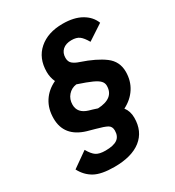

<svg xmlns="http://www.w3.org/2000/svg" viewBox="-191 -825 941 1032"><g transform="rotate(-30 279.0 -309.0)"><path d="M523 -319Q523 -263 495 -219.5Q467 -176 417 -151Q439 -123 439 -82Q439 2 381 48Q323 94 215 94Q134 94 92 70.5Q50 47 26 1L121 -66Q140 -32 159.5 -19Q179 -6 217 -6Q267 -6 290.5 -22.5Q314 -39 314 -75Q314 -100 295.5 -110.5Q277 -121 228 -134L181 -147Q61 -183 61 -295Q61 -355 89 -398.5Q117 -442 168 -466Q154 -496 154 -530Q154 -615 209.5 -663.5Q265 -712 357 -712Q427 -712 472.5 -686Q518 -660 535 -616L439 -553Q420 -586 402.5 -599Q385 -612 354 -612Q319 -612 299 -594Q279 -576 279 -545Q279 -521 294 -508.5Q309 -496 334 -488Q423 -458 473 -420.5Q523 -383 523 -319ZM246 -238 267 -232 295 -223Q345 -225 371 -245.5Q397 -266 397 -305Q397 -322 385 -335Q373 -348 344.5 -361Q316 -374 259 -393H258Q227 -389 206.5 -365.5Q186 -342 186 -308Q186 -256 246 -238Z"/></g></svg>

Font: KoHo
Style: Bold Italic
Weight: 700
Italic angle: -10°
Version: Version 1.000; ttfautohint (v1.6)